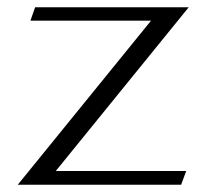

<svg xmlns="http://www.w3.org/2000/svg" viewBox="-20 -510 570 530"><path d="M397 -453H64L77 -490H501L134 -38H494L480 0H29Z"/></svg>

Font: Fahkwang Light
Style: Regular
Weight: 300
Version: Version 1.000; ttfautohint (v1.6)